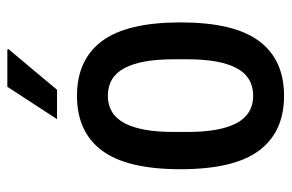

<svg xmlns="http://www.w3.org/2000/svg" viewBox="-152 -610 775 510"><g transform="rotate(-90 235.0 -355.5)"><path d="M235 12Q139 12 89.5 -54.5Q40 -121 40 -263Q40 -405 89.5 -471.5Q139 -538 235 -538Q331 -538 380.5 -471.5Q430 -405 430 -263Q430 -121 380.5 -54.5Q331 12 235 12ZM235 -70Q285 -70 308.5 -114Q332 -158 332 -244V-282Q332 -368 308.5 -412Q285 -456 235 -456Q186 -456 162.5 -412Q139 -368 139 -282V-244Q139 -158 162.5 -114Q186 -70 235 -70ZM173 -591 259 -723H358L359 -720L251 -591Z"/></g></svg>

Font: Archivo Narrow Medium
Style: Regular
Weight: 500
Designer: Hector Gatti
Foundry: Omnibus-Type
Version: Version 3.002